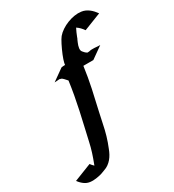

<svg xmlns="http://www.w3.org/2000/svg" viewBox="-342 -912 1174 1294"><g transform="rotate(-30 245.0 -264.5)"><path d="M402.8 -453.6H325.2Q314 -371.1 296.9 -290.8Q279.8 -210.4 260.7 -129.4Q251 -87.9 242.9 -47.1Q234.9 -6.3 223.1 34.2Q216.8 55.7 209.5 76.2Q202.1 96.7 193.8 117.2Q187 135.3 178 152.1Q168.9 168.9 157 183.1Q145 197.3 129.6 208.5Q114.3 219.7 94.7 226.1Q85 229.5 78.4 232.2Q71.8 234.9 65.9 236.8Q60.1 238.8 54 240.2Q47.9 241.7 40 243.2Q35.2 244.1 30.3 244.9Q25.4 245.6 20 246.6Q17.1 247.1 15.9 247.1Q14.6 247.1 12.2 247.1H10.7Q9.3 247.1 8.8 247.6Q3.4 248.5 -2 248.5Q-7.3 248.5 -12.2 248.5Q-43 248 -65.7 232.7Q-88.4 217.3 -105.5 193.4L30.3 140.1Q35.6 147 40.8 153.3Q45.9 159.7 52.7 165.5L53.2 166Q54.2 163.6 55.2 160.9Q56.2 158.2 57.1 155.8Q71.3 119.1 82.8 83Q94.2 46.9 102.5 8.8Q114.3 -44.4 126.7 -97.4Q139.2 -150.4 150.6 -203.6Q162.1 -256.8 171.9 -310.3Q181.6 -363.8 189 -418Q181.6 -425.8 174.8 -433.8Q168 -441.9 159.7 -448.7L155.8 -451.7Q153.3 -451.7 148.4 -453.9Q143.6 -456.1 140.1 -456.5Q130.4 -456.1 120.8 -454.8Q111.3 -453.6 101.6 -453.6L192.4 -518.1Q194.3 -518.6 198.2 -519Q201.7 -519.5 207 -519.8Q212.4 -520 221.2 -520.5Q221.7 -524.4 222.2 -528.1Q222.7 -531.7 223.6 -535.6Q225.6 -545.4 230.5 -559.6Q235.4 -573.7 241.9 -590.1Q248.5 -606.4 256.3 -623.3Q264.2 -640.1 271.7 -655.3Q279.3 -670.4 286.6 -682.6Q293.9 -694.8 299.3 -701.2Q314.9 -719.7 338.1 -735.1Q361.3 -750.5 388.2 -761Q415 -771.5 442.6 -775.9Q470.2 -780.3 494.6 -776.9Q510.7 -774.9 524.9 -768.6Q539.1 -762.2 551.5 -752.7Q564 -743.2 574.5 -731.4Q585 -719.7 594.2 -707L458.5 -653.8Q448.7 -668 437.5 -679.7Q426.3 -691.4 411.6 -701.2Q404.3 -687 397.9 -672.6Q391.6 -658.2 385.7 -643.1Q384.8 -638.7 382.6 -634.3Q380.4 -629.9 378.4 -626Q375 -617.7 370.8 -608.4Q366.7 -599.1 363.8 -589.6Q360.8 -580.1 359.6 -570.3Q358.4 -560.5 360.8 -551.3Q361.3 -548.3 366.9 -541.3Q372.6 -534.2 377.9 -528.8Q378.9 -528.3 380.4 -526.9Q381.8 -525.4 382.8 -524.4Q385.3 -522.9 387.5 -521Q389.6 -519 392.1 -518.1Q394 -517.1 394.5 -517.1H397.9Q400.4 -517.6 402.3 -517.6Q404.3 -517.6 406.7 -517.6Q417 -520.5 428 -521Q439 -521.5 450 -520.8Q460.9 -520 471.9 -519Q482.9 -518.1 493.7 -518.1Z"/></g></svg>

Font: Autopia Bold Italic
Style: Bold Italic
Weight: 700
Italic angle: -104°
Designer: Antoine Gelgon
Foundry: Antoine Gelgon
Version: V.1.0